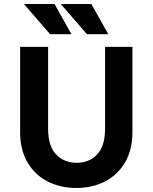

<svg xmlns="http://www.w3.org/2000/svg" viewBox="-20 -923 758 954"><path d="M80 -267V-690H219V-284Q219 -197 259 -155.5Q299 -114 361 -114Q423 -114 462.5 -155.5Q502 -197 502 -284V-690H638V-267Q638 -178 601 -115.5Q564 -53 501 -21Q438 11 359 11Q281 11 217.5 -21Q154 -53 117 -115.5Q80 -178 80 -267ZM99 -903H251L335 -753H229ZM282 -903H434L518 -753H412Z"/></svg>

Font: Radio Canada SemiBold
Style: Regular
Weight: 600
Designer: Charles Daoud, Etienne Aubert Bonn, Alexandre Saumier Demers, Jacques Le Bailly
Foundry: Radio-Canada
Version: Version 2.104; ttfautohint (v1.8.4.7-5d5b);gftools[0.9.28.de